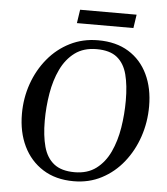

<svg xmlns="http://www.w3.org/2000/svg" viewBox="-58 -906 846 972"><g transform="rotate(5 365.0 -420.0)"><path d="M352.1 14.2Q260.7 14.2 195.8 -26.9Q130.9 -67.9 96.4 -139.4Q62 -210.9 62 -303.2Q62 -383.8 87.6 -456.5Q113.3 -529.3 160.2 -585.9Q207 -642.6 271.7 -675Q336.4 -707.5 414.6 -707.5Q505.9 -707.5 569.6 -668.2Q633.3 -628.9 666.7 -558.8Q700.2 -488.8 700.2 -396.5Q700.2 -315.9 675.3 -242.2Q650.4 -168.5 604.2 -110.6Q558.1 -52.7 494.1 -19.3Q430.2 14.2 352.1 14.2ZM353 -31.7Q418.5 -31.7 462.4 -64.7Q506.3 -97.7 532.2 -153.3Q558.1 -209 569.1 -277.1Q580.1 -345.2 580.1 -415.5Q580.1 -492.7 565.7 -547.9Q551.3 -603 514.6 -632.6Q478 -662.1 410.6 -662.1Q344.7 -662.1 300.3 -629.2Q255.9 -596.2 229.5 -540.8Q203.1 -485.4 191.7 -417.2Q180.2 -349.1 180.2 -278.3Q180.2 -202.1 195.3 -146.7Q210.4 -91.3 248.3 -61.5Q286.1 -31.7 353 -31.7ZM299.3 -784.7 309.6 -853.5H596.7L586.4 -784.7Z"/></g></svg>

Font: Gelasio
Style: Italic
Weight: 400
Italic angle: -8.5°
Designer: Eben Sorkin
Foundry: Eben Sorkin
Version: Version 1.008